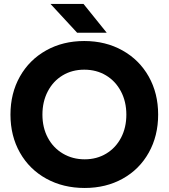

<svg xmlns="http://www.w3.org/2000/svg" viewBox="-20 -922 838 954"><path d="M32 -352.5Q32 -458.4 78.8 -541.5Q125.6 -624.6 209.1 -671.4Q292.6 -718.2 398.6 -718.2Q504.9 -718.2 588.5 -671.4Q672.2 -624.6 719 -541.6Q765.8 -458.5 765.8 -352.7Q765.8 -246.8 719.2 -163.6Q672.7 -80.4 589.6 -34.2Q506.6 12 400.8 12Q293.9 12 210.1 -34.2Q126.3 -80.3 79.1 -163.4Q32 -246.5 32 -352.5ZM607.8 -352.4Q607.8 -416.9 581 -467.8Q554.2 -518.8 506.8 -547.3Q459.4 -575.8 398.6 -575.8Q338.2 -575.8 291 -547.3Q243.8 -518.8 217.3 -467.8Q190.8 -416.9 190.8 -352.4Q190.8 -288 217.6 -237.7Q244.4 -187.4 292.5 -158.9Q340.6 -130.4 400.8 -130.4Q460.9 -130.4 508 -158.9Q555.1 -187.4 581.5 -237.7Q607.8 -288 607.8 -352.4ZM231 -902.4H395L510.4 -759.2H363.4Z"/></svg>

Font: 寒蝉端黑体 Light
Style: Regular
Weight: 300
Designer: ChillDuanSans {Warren2060}; 
Source Han Sans {Ryoko NISHIZUKA 西塚涼子 (kana, bopomofo & ideographs); Paul D. Hunt (Latin, G
Foundry: ChillType&Adobe
Version: Version 1.300;Glyphs 3.3 (3306)